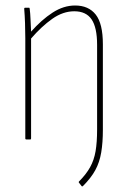

<svg xmlns="http://www.w3.org/2000/svg" viewBox="-20 -507 466 698"><path d="M281 170Q279 171 277 170L267 157Q265 155 267 153Q293 127 307.5 101Q322 75 327.5 42.5Q333 10 333 -36V-344Q333 -407 313 -436.5Q293 -466 250 -466Q209 -466 170 -438.5Q131 -411 93 -367V-4Q93 0 90 0H76Q72 0 72 -4V-368Q72 -395 71 -423Q70 -451 68 -475Q68 -479 72 -479H85Q88 -479 88 -475Q90 -460 91 -436Q92 -412 93 -392Q131 -435 171 -461Q211 -487 253 -487Q302 -487 328 -454Q354 -421 354 -346V-35Q354 11 348 47Q342 83 326.5 111.5Q311 140 281 170Z"/></svg>

Font: Sofia Sans Condensed Thin
Style: Regular
Weight: 250
Version: Version 4.100